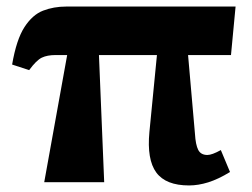

<svg xmlns="http://www.w3.org/2000/svg" viewBox="-20 -556 768 586"><path d="M115 0 185 -388H150Q124 -388 107.5 -380Q91 -372 69 -342L17 -359Q30 -435 54.5 -473Q79 -511 111.5 -523.5Q144 -536 182 -536H699L685 -388H554L575 -148Q577 -114 585 -98.5Q593 -83 613 -83Q627 -83 654 -98L682 -31Q646 -9 615.5 0.5Q585 10 557 10Q486 10 457 -29.5Q428 -69 436 -153L459 -388H282L298 0Z"/></svg>

Font: Noto Serif ExtraBold
Style: Regular
Weight: 800
Designer: Monotype Design Team
Foundry: Monotype Imaging Inc.
Version: Version 2.014